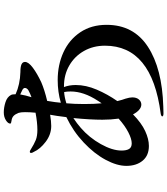

<svg xmlns="http://www.w3.org/2000/svg" viewBox="47 -902 905 1040"><g transform="rotate(-90 500.0 -382.5)"><path d="M885 -258Q885 -112 766.5 -34.5Q648 43 442 49Q430 50 406 50Q389 50 389 43Q389 41 393 38.5Q397 36 404 35Q772 -13 772 -267Q772 -330 743.5 -380.5Q715 -431 665 -460Q615 -489 552 -489H548Q559 -460 559 -425Q559 -370 534 -311.5Q509 -253 472 -200Q479 -171 485 -156Q492 -133 492 -119Q492 -96 480.5 -83Q469 -70 453 -70Q438 -70 424 -82.5Q410 -95 400 -115Q353 -69 309.5 -49Q266 -29 229 -29Q177 -29 149 -63Q121 -97 121 -151Q121 -202 154 -263.5Q187 -325 247.5 -382Q308 -439 385 -476Q392 -534 398 -564Q362 -558 337 -558Q291 -558 251.5 -588Q212 -618 197 -652Q191 -661 191 -667Q191 -674 198 -674Q202 -674 208 -670Q240 -650 261.5 -641.5Q283 -633 316 -633Q356 -633 409 -643Q412 -673 412 -700Q412 -723 408 -735Q401 -753 391.5 -762Q382 -771 366 -773Q359 -774 354.5 -775.5Q350 -777 350 -780Q350 -792 368 -803.5Q386 -815 411 -815Q437 -815 465.5 -806Q494 -797 505 -776Q509 -769 509 -751Q562 -727 629 -725Q658 -725 671 -719Q684 -713 684 -700Q684 -681 652.5 -657.5Q621 -634 574 -612Q532 -594 473 -580Q465 -533 463 -506Q521 -523 586 -523Q668 -523 736 -492Q804 -461 844.5 -401Q885 -341 885 -258ZM493 -665Q513 -672 531 -682Q543 -690 543 -701Q543 -708 533 -714Q527 -717 520.5 -720Q514 -723 508 -726Q503 -696 493 -665ZM521 -488Q496 -487 460 -476Q456 -433 456 -379Q456 -325 460 -285Q463 -290 467 -295Q471 -300 474 -306Q524 -382 524 -453Q524 -473 521 -488ZM243 -122Q267 -122 303 -140.5Q339 -159 377 -193Q371 -235 371 -281Q371 -346 380 -438Q351 -419 327 -398Q274 -352 239 -289.5Q204 -227 204 -177Q204 -151 212.5 -136.5Q221 -122 243 -122Z"/></g></svg>

Font: Shippori Mincho
Style: Bold
Weight: 700
Designer: FONTDASU
Foundry: FONTDASU / Google Inc. / but / Adobe
Version: Version 3.110; ttfautohint (v1.8.3)